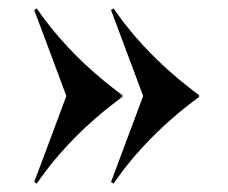

<svg xmlns="http://www.w3.org/2000/svg" viewBox="-20 -517 547 460"><path d="M62 -81 139 -287 62 -493 68 -497Q146 -383 273 -289V-285Q146 -191 68 -77ZM323 -287 246 -493 252 -497Q330 -383 457 -289V-285Q330 -191 252 -77L246 -81Z"/></svg>

Font: Nyght Serif Medium
Style: Regular
Weight: 500
Designer: Maksym Kobuzan
Version: Version 0.410